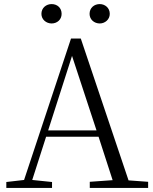

<svg xmlns="http://www.w3.org/2000/svg" viewBox="-20 -921 752 941"><path d="M233 -806C260 -806 282 -825 282 -853C282 -883 260 -901 233 -901C207 -901 183 -883 183 -853C183 -825 207 -806 233 -806ZM469 -806C494 -806 518 -825 518 -853C518 -883 494 -901 469 -901C442 -901 419 -883 419 -853C419 -825 442 -806 469 -806ZM333 -647 453 -282H216ZM420 0H706V-30L610 -37L376 -732H328L98 -39L11 -29V0H235V-29L138 -39L206 -251H463L532 -38L420 -30Z"/></svg>

Font: Noto Serif TC Light
Style: Regular
Weight: 300
Designer: Ryoko NISHIZUKA 西塚涼子 (kana & ideographs); Frank Grießhammer (Latin, Greek & Cyrillic); Wenlong ZHANG 张文龙 (bopomofo); San
Foundry: Adobe
Version: Version 2.001;hotconv 1.1.0;makeotfexe 2.6.0